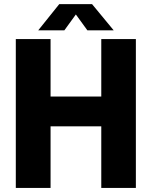

<svg xmlns="http://www.w3.org/2000/svg" viewBox="-20 -919 744 939"><path d="M57.3 -728H227.3V-446.8H475.3V-728H644.5V0H475.3V-301.2H227.3V0H57.3ZM167 -770.7 269.7 -898.7H430.3L536 -770.7H407.3L351 -848.3L294.8 -770.7Z"/></svg>

Font: Murecho Thin
Style: Regular
Weight: 100
Designer: Neil Summerour
Foundry: Positype
Version: Version 1.010